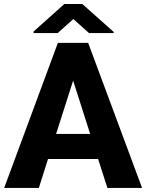

<svg xmlns="http://www.w3.org/2000/svg" viewBox="-20 -921 716 941"><path d="M506.3 0 460.9 -141.6H215.3L170.4 0H0.5L263.7 -710.9H412.1L676.3 0ZM254.9 -264.6H421.9L338.4 -525.9ZM383.3 -901.4 537.1 -764.6V-758.8H416.5L339.4 -827.6L262.7 -758.8H144.5V-766.6L295.4 -901.4Z"/></svg>

Font: Vazirmatn RD FD ExtraBold
Style: Regular
Weight: 800
Designer: Saber Rastikerdar
Foundry: Saber Rastikerdar
Version: Version 33.003